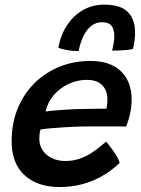

<svg xmlns="http://www.w3.org/2000/svg" viewBox="-20 -790 594 808"><path d="M483.5 -104.5Q468.5 -89.5 445 -72Q421.5 -54.5 390 -38.8Q358.5 -23 318.5 -13Q278.5 -3 230 -3Q138 -3 83.5 -52.5Q29 -102 29 -195.5Q29 -271.5 54.5 -333.5Q80 -395.5 125.2 -440.2Q170.5 -485 230.5 -509.2Q290.5 -533.5 360.5 -533.5Q444.5 -533.5 489.2 -490Q534 -446.5 534 -370.5Q534 -343 528 -314Q522 -285 510.5 -257.5Q504.5 -258 482.5 -258Q460.5 -258 430.8 -258.2Q401 -258.5 372.5 -258.2Q344 -258 325.5 -257.5Q295 -257 260.5 -255Q226 -253 196.5 -250.5Q167 -248 150.5 -245Q145.5 -229.5 145.5 -205.5Q145.5 -178.5 159.5 -157.5Q173.5 -136.5 198 -124.5Q222.5 -112.5 255 -112.5Q287 -112.5 314 -121.8Q341 -131 362.5 -144.8Q384 -158.5 400 -172Q416 -185.5 426.5 -194Q429 -191.5 437 -181.5Q445 -171.5 454.8 -157.8Q464.5 -144 472.8 -130Q481 -116 483.5 -104.5ZM172 -320.5Q185.5 -323 210 -325.2Q234.5 -327.5 266.8 -329.2Q299 -331 335 -331.5Q356 -332 376 -332.2Q396 -332.5 410 -332.5Q424 -332.5 427.5 -332.5Q430 -341 431 -352.2Q432 -363.5 432 -374Q432 -395 423.2 -413.2Q414.5 -431.5 395.5 -442.8Q376.5 -454 345.5 -454Q306 -454 269.2 -437Q232.5 -420 206.5 -390Q180.5 -360 172 -320.5ZM225.5 -589Q235.5 -644 262.8 -684.8Q290 -725.5 330 -748Q370 -770.5 418 -770.5Q487 -770.5 517.8 -739.8Q548.5 -709 548.5 -651.5Q548.5 -635.5 546 -617.8Q543.5 -600 539.5 -584Q528.5 -581 512.5 -579.5Q496.5 -578 480.5 -577.5Q464.5 -577 452 -577Q455.5 -593 458.2 -608.5Q461 -624 461 -636.5Q461 -667 449 -681.8Q437 -696.5 409.5 -696.5Q384.5 -696.5 365.2 -682Q346 -667.5 332.2 -640.2Q318.5 -613 310.5 -575Q283.5 -575 260.5 -579.5Q237.5 -584 225.5 -589Z"/></svg>

Font: Grandstander Thin Medium
Style: Italic
Weight: 500
Italic angle: -15°
Version: Version 1.200